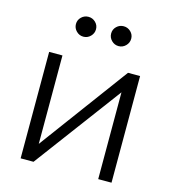

<svg xmlns="http://www.w3.org/2000/svg" viewBox="-109 -817 811 906"><g transform="rotate(15 297.0 -364.0)"><path d="M75 0V-520H140V-88L460 -521H519V0H454V-424L138 0ZM163 -680Q163 -700 177.5 -714Q192 -728 212 -728Q232 -728 246.5 -714Q261 -700 261 -680Q261 -660 246.5 -645.5Q232 -631 212 -631Q192 -631 177.5 -645.5Q163 -660 163 -680ZM335 -680Q335 -700 349.5 -714Q364 -728 384 -728Q404 -728 418.5 -714Q433 -700 433 -680Q433 -660 418.5 -645.5Q404 -631 384 -631Q364 -631 349.5 -645.5Q335 -660 335 -680Z"/></g></svg>

Font: Rising Sun Light
Style: Regular
Weight: 300
Designer: Matt McInerney, Pablo Impallari, Rodrigo Fuenzalida (Raleway font), Stephen Hutchings (Greek), Cristiano Sobral (main ch
Foundry: The Rising Sun Project Authors
Version: Version 4.327; ttfautohint (v1.8.4.7-5d5b-dirty)